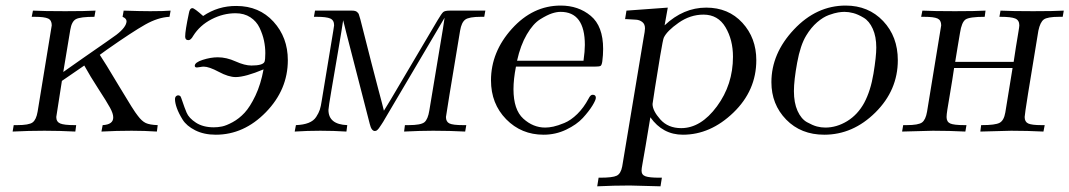

<svg xmlns="http://www.w3.org/2000/svg" viewBox="-20 -468 3804 683"><path d="M24.9 0 28.8 -22.9Q28.8 -22.9 41 -22.9Q83 -22.9 95.9 -32.5Q108.9 -42 113.8 -70.8Q163.6 -372.6 164.1 -377.9Q164.1 -396 151.1 -402.1Q138.2 -408.2 103 -408.2H92.8L97.2 -430.2Q135.3 -428.2 211.9 -428.2Q283.7 -428.2 319.8 -430.2L315.9 -408.2Q266.1 -408.2 250.5 -400.1Q234.9 -392.1 230 -361.8L205.1 -211.9Q226.1 -227.1 277.1 -262.5Q328.1 -297.9 359.6 -319.8Q391.1 -341.8 394 -344.2Q430.2 -372.1 430.2 -393.1Q429.2 -402.8 416 -408.2L419.9 -430.2Q481.9 -428.2 514.2 -428.2Q563 -428.2 586.9 -430.2L583 -408.2Q542 -406.2 496.6 -380.6Q451.2 -355 359.9 -291Q343.8 -278.8 335 -272.9Q350.1 -251 403.6 -161.4Q457 -71.8 470.2 -56.2Q484.4 -37.1 498.3 -30.5Q512.2 -23.9 541 -22.9L538.1 0Q494.1 -2.9 448.2 -2.9Q395 -2.9 340.8 0L345.2 -22.9Q383.3 -24.9 382.8 -50.8Q382.8 -64 371.3 -85Q359.9 -106 330.3 -151.4Q300.8 -196.8 279.8 -234.9L200.2 -180.2Q180.2 -53.2 180.2 -51.8Q180.2 -34.7 194.1 -28.8Q208 -22.9 245.1 -22.9H251L248 0Q191.9 -2.9 138.2 -2.9Q82 -2.9 24.9 0Z M602.5 -115.2Q602.5 -124 608.6 -127.4Q614.7 -130.9 621.6 -126Q623.5 -124 629.6 -105.5Q635.7 -86.9 643.8 -67.4Q651.9 -47.9 677.2 -31.5Q702.6 -15.1 740.7 -15.1Q754.9 -15.1 769.8 -18.1Q784.7 -21 807.6 -33.4Q830.6 -45.9 850.1 -66.9Q869.6 -87.9 888.7 -127.9Q907.7 -168 917.5 -221.2Q853.5 -194.3 818.8 -193.8Q793 -193.8 758.3 -212.4Q723.6 -231 704.6 -231Q699.7 -231 691.7 -229.5Q683.6 -228 680.7 -228Q672.9 -228 672.9 -233.9Q672.9 -246.1 701.2 -255.1Q729.5 -264.2 754.9 -264.2Q785.6 -264.2 818.1 -249.5Q850.6 -234.9 874.5 -234.9Q914.6 -234.9 920.9 -248Q923.8 -255.9 923.8 -278.8Q923.8 -300.8 919.2 -323Q914.6 -345.2 903.6 -368.7Q892.6 -392.1 870.6 -406.5Q848.6 -420.9 817.9 -420.9Q773.9 -420.9 732.4 -399.4Q690.9 -377.9 667.5 -340.8Q658.7 -324.7 649.9 -325.2Q638.7 -325.2 638.7 -337.9Q638.7 -358.9 651.9 -420.9Q654.8 -439 664.6 -439Q671.4 -439 702.6 -411.1Q755.9 -447.3 820.8 -446.8Q901.9 -446.8 952.9 -390.9Q1003.9 -335 1003.9 -253.9Q1003.9 -148.9 925.8 -68.8Q847.7 11.2 747.6 11.2Q705.6 11.2 674.6 -4.4Q643.6 -20 629.6 -42.5Q615.7 -64.9 609.1 -83.5Q602.5 -102.1 602.5 -115.2Z M1028.3 0 1032.7 -22.9Q1059.6 -23.9 1077.6 -31Q1095.7 -38.1 1104.7 -52Q1113.8 -65.9 1117.7 -77.9Q1121.6 -89.8 1124.5 -109.9L1165.5 -357.9Q1168.5 -376 1168.5 -377.9Q1168.5 -396 1155 -402.1Q1141.6 -408.2 1106.4 -408.2H1096.7L1100.6 -430.2H1232.4Q1244.6 -430.2 1250 -425.5Q1255.4 -420.9 1256.3 -417.5Q1257.3 -414.1 1261.7 -399.9Q1283.7 -314 1301 -245.4Q1318.4 -176.8 1325.9 -149.9Q1333.5 -123 1338.1 -104Q1342.8 -85 1345.7 -74.2L1368.7 -111.8L1536.6 -396Q1550.8 -419.9 1556.6 -425Q1562.5 -430.2 1579.6 -430.2H1706.5L1702.6 -408.2H1690.4Q1648.4 -408.2 1635 -398.2Q1621.6 -388.2 1616.7 -358.9Q1566.9 -60.1 1566.4 -51.8Q1566.4 -34.7 1578.9 -28.8Q1591.3 -22.9 1627.4 -22.9H1638.7L1634.8 0Q1578.6 -2.9 1522.5 -2.9H1519.5Q1475.6 -2.9 1417.5 0L1420.4 -22.9H1433.6Q1477.5 -22.9 1490 -33.4Q1502.4 -43.9 1507.3 -75.2L1555.7 -366.2L1561.5 -404.8L1349.6 -45.9Q1347.7 -42 1343.5 -35.4Q1339.4 -28.8 1337.4 -25.9Q1335.4 -22.9 1332.5 -18.6Q1329.6 -14.2 1327.6 -11.5Q1325.7 -8.8 1323 -6.3Q1320.3 -3.9 1318.4 -2.9Q1316.4 -2 1313.5 -2Q1301.3 -2 1295.4 -26.9L1211.4 -353Q1209.5 -359.9 1206.1 -374.5Q1202.6 -389.2 1200.7 -396Q1196.8 -368.2 1183.6 -291Q1170.4 -213.9 1159.4 -149.4Q1148.4 -85 1148.4 -77.1Q1148.4 -25.4 1215.3 -22.9L1212.4 0Q1166.5 -2.9 1119.6 -2.9Q1073.2 -2.9 1028.3 0Z M1726.6 -182.1Q1726.6 -283.2 1801 -365.7Q1875.5 -448.2 1974.6 -448.2Q2037.6 -448.2 2081.5 -411.6Q2125.5 -375 2125.5 -293.9Q2125.5 -272 2122.6 -250Q2120.6 -235.8 2116 -233.4Q2111.3 -231 2093.8 -231H1815.4Q1806.6 -186 1806.6 -150.9Q1806.6 -77.6 1841.6 -45.9Q1876.5 -14.2 1919.4 -14.2Q1932.6 -14.2 1948.5 -17.6Q1964.4 -21 1987.5 -30.5Q2010.7 -40 2033.7 -62.5Q2056.6 -85 2073.7 -117.2Q2080.6 -131.3 2088.4 -130.9Q2099.6 -130.9 2099.6 -120.1Q2099.6 -112.3 2087.2 -92Q2074.7 -71.8 2053.2 -48.3Q2031.7 -24.9 1994.1 -6.8Q1956.5 11.2 1913.6 11.2Q1834.5 11.2 1780.5 -43.9Q1726.6 -99.1 1726.6 -182.1ZM1819.3 -252H2055.7Q2060.5 -286.1 2060.5 -308.1Q2060.5 -426.3 1973.6 -425.8Q1960.4 -425.8 1943.6 -420.4Q1926.8 -415 1901.6 -399.4Q1876.5 -383.8 1854 -345.5Q1831.5 -307.1 1819.3 -252Z M2104.5 194.8 2109.4 164.1H2115.2Q2159.2 164.1 2173.8 157Q2188.5 149.9 2193.4 124L2269.5 -333Q2274.4 -357.9 2274.4 -367.2Q2274.4 -382.3 2264.9 -389.6Q2255.4 -397 2243.4 -397.9Q2231.4 -398.9 2209.5 -399.9Q2205.6 -399.9 2203.6 -399.9L2208.5 -430.2L2355.5 -440.9L2344.2 -377.9Q2411.1 -440.9 2492.2 -440.9Q2571.3 -440.9 2620.8 -387Q2670.4 -333 2670.4 -253.9Q2670.4 -146 2588.9 -67.4Q2507.3 11.2 2409.2 11.2Q2337.4 11.2 2293.5 -50.8Q2284.7 3.4 2276.6 50.8Q2268.6 98.1 2265.4 115Q2262.2 131.8 2262.2 139.2Q2262.2 154.3 2276.4 159.2Q2290.5 164.1 2325.2 164.1H2334.5L2329.6 194.8Q2230.5 191.9 2220.2 191.9Q2163.6 191.9 2104.5 194.8ZM2301.3 -98.1Q2301.3 -74.2 2328.9 -43.2Q2356.4 -12.2 2403.3 -12.2Q2473.1 -12.2 2530.3 -89.6Q2587.4 -167 2587.4 -266.1Q2587.4 -326.2 2560.8 -371.1Q2534.2 -416 2482.4 -416Q2435.5 -416 2394 -387Q2352.5 -357.9 2341.3 -334Q2338.4 -328.1 2328.4 -269Q2318.4 -210 2309.8 -154.5Q2301.3 -99.1 2301.3 -98.1Z M2724.1 -175.8Q2724.1 -277.8 2804.2 -363Q2884.3 -448.2 2988.3 -448.2Q3069.3 -448.2 3121.6 -393.1Q3173.8 -337.9 3173.8 -253.9Q3173.8 -147 3094 -67.9Q3014.2 11.2 2912.1 11.2Q2829.1 11.2 2776.6 -42.7Q2724.1 -96.7 2724.1 -175.8ZM2804.2 -144Q2804.2 -102.1 2817.1 -73.5Q2830.1 -44.9 2850.6 -33.4Q2871.1 -22 2886 -18.1Q2900.9 -14.2 2916 -14.2Q2956.1 -14.2 2993.7 -37.1Q3031.2 -60.1 3054.2 -102.1Q3077.1 -145 3087.2 -206.1Q3097.2 -267.1 3097.2 -298.8Q3097.2 -337.9 3084.7 -365.5Q3072.3 -393.1 3052.2 -405Q3032.2 -417 3015.6 -421.4Q2999 -425.8 2983.9 -425.8Q2974.1 -425.8 2961.7 -423.8Q2949.2 -421.9 2928.7 -414.6Q2908.2 -407.2 2886.7 -388.7Q2865.2 -370.1 2848.1 -341.8Q2827.1 -307.6 2815.7 -244.9Q2804.2 -182.1 2804.2 -144Z M3189 0 3192.9 -22.9Q3192.9 -22.9 3205.1 -22.9Q3247.1 -22.9 3260 -32.5Q3272.9 -42 3277.8 -70.8Q3327.6 -372.6 3328.1 -377.9Q3328.1 -396 3315.2 -402.1Q3302.2 -408.2 3267.1 -408.2H3256.8L3261.2 -430.2Q3300.3 -428.2 3377 -428.2Q3450.2 -428.2 3485.8 -430.2L3482.9 -408.2Q3428.7 -408.2 3414.8 -398.7Q3400.9 -389.2 3395 -351.1Q3392.1 -335 3386.5 -300.5Q3380.9 -266.1 3377.9 -248H3585.9Q3588.9 -270 3594 -301Q3599.1 -332 3602.5 -352.5Q3606 -373 3606 -377.9Q3606 -396 3591.6 -402.1Q3577.1 -408.2 3539.1 -408.2H3535.2L3539.1 -430.2Q3578.1 -428.2 3655.3 -428.2Q3728.5 -428.2 3764.2 -430.2L3760.3 -408.2H3748Q3706.1 -408.2 3693.1 -398.7Q3680.2 -389.2 3673.8 -358.9Q3625 -65.9 3625 -51.8Q3625 -34.7 3637.5 -28.8Q3649.9 -22.9 3685.1 -22.9H3696.3L3691.9 0Q3634.8 -2.9 3577.1 -2.9Q3565.9 -2.9 3467.3 0L3470.2 -22.9H3473.1Q3520 -22.9 3535.6 -31Q3551.3 -39.1 3556.2 -67.9Q3581.1 -217.8 3582 -226.1H3374Q3368.2 -186 3360.6 -141.6Q3353 -97.2 3350.1 -78.6Q3347.2 -60.1 3347.2 -51.8Q3347.2 -34.7 3360.1 -28.8Q3373 -22.9 3411.1 -22.9H3418L3414.1 0Q3356.9 -2.9 3298.8 -2.9Q3288.1 -2.9 3189 0Z"/></svg>

Font: CMU Serif Extra
Style: RomanSlanted
Weight: 500
Italic angle: -9.46001°
Version: Version 0.7.0